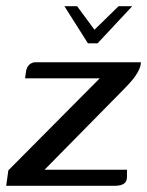

<svg xmlns="http://www.w3.org/2000/svg" viewBox="-31 -600 475 620"><path d="M177 -580H218L274 -504L352 -580H396L284 -460H253ZM113 -52H379V-32Q380 -15 370 -7.5Q360 0 339 0H-11L-4 -50L291 -347H50L53 -369Q55 -383 63.5 -391Q72 -399 84 -399H424Q424 -387 416.5 -372Q409 -357 396.5 -342Q384 -327 370 -313Z"/></svg>

Font: Genos Medium
Style: Italic
Weight: 500
Italic angle: -8°
Designer: Robert E. Leuschke
Foundry: Robert E. Leuschke
Version: Version 1.010